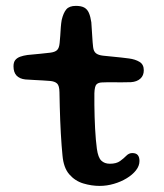

<svg xmlns="http://www.w3.org/2000/svg" viewBox="-20 -609 545 640"><path d="M312.1 10.7Q285 10.7 257.7 2.5Q230.3 -5.7 211 -27.8Q191.8 -49.8 188.3 -90.9Q186.8 -105.6 185.4 -124Q184 -142.5 182.8 -163.7Q181.6 -184.9 180.7 -207.7Q179.8 -230.4 179.2 -254.2Q178.6 -277.9 178.2 -301.5Q177.9 -323.8 170.1 -330.8Q162.3 -337.9 146.5 -339.2Q136.9 -340.2 122.2 -340.9Q107.4 -341.6 92 -342.5Q76.6 -343.4 64.2 -344.2Q45 -346.4 35 -357.2Q25 -368.1 25 -388Q25 -401.3 30.8 -408.7Q36.7 -416.1 47.3 -420Q57.9 -423.8 71.5 -425.7Q98 -428 115.3 -429.9Q132.6 -431.8 147.5 -433.4Q163.3 -435.4 170.2 -442Q177.2 -448.6 178.8 -465.8Q180.1 -476.7 180.9 -490.6Q181.6 -504.5 182.7 -518.3Q183.8 -532.2 185.6 -542.2Q191.2 -566.2 201.1 -577.8Q210.9 -589.4 233 -589.4Q251 -589.4 261.2 -583.6Q271.3 -577.8 276.4 -565.8Q281.6 -553.8 284.4 -534.8Q285.5 -519.3 286.2 -507.4Q287 -495.4 287.6 -485.8Q288.1 -476.1 288.8 -468Q289.6 -459.9 290.4 -452.1Q292 -437.5 300.1 -431.3Q308.2 -425.1 323.5 -423.4Q336.9 -422.1 353.2 -420.4Q369.5 -418.6 384.7 -417.2Q399.9 -415.8 410 -414.1Q430.7 -411.4 445 -402.8Q459.3 -394.3 459.3 -374.8Q459.3 -357.1 447.8 -346.8Q436.2 -336.4 416.6 -335.1Q385.8 -334.3 359.8 -334.7Q333.8 -335 319.4 -334.2Q307.8 -333.7 301.7 -327.8Q295.5 -321.8 294.6 -298.3Q294.4 -279.2 294.6 -259.2Q294.8 -239.2 295.4 -219.2Q296.1 -199.2 297 -180.2Q297.9 -161.1 299.5 -144.1Q301.1 -127.1 302.9 -113.1Q307 -83.7 317.8 -73.5Q328.5 -63.2 346.2 -63.2Q368.1 -63.2 380.3 -72.2Q392.6 -81.1 401.2 -90Q409.9 -98.8 420.8 -98.8Q433.6 -98.8 439.2 -92.1Q444.9 -85.4 444.9 -72.4Q444.9 -56.1 433.2 -41.2Q421.4 -26.3 402.2 -14.7Q383 -3 359.5 3.8Q336.1 10.7 312.1 10.7Z"/></svg>

Font: Gluten Thin
Style: Regular
Weight: 100
Designer: Tyler Finck
Foundry: Etcetera Type Company
Version: Version 1.300